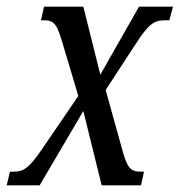

<svg xmlns="http://www.w3.org/2000/svg" viewBox="-63 -556 539 576"><path d="M-43 0H56L187 -223L242 0H360L369 -41H359C327 -41 318 -54 302 -113L254 -286L344 -424C382 -483 399 -495 430 -495H445L456 -536H354L238 -332L187 -536H69L60 -495H71C102 -495 109 -479 126 -422L172 -268L64 -110C24 -51 8 -41 -23 -41H-33Z"/></svg>

Font: Noto Serif ExtraCondensed
Style: Italic
Weight: 400
Width: 2
Italic angle: -12°
Designer: Monotype Design Team
Foundry: Monotype Imaging Inc.
Version: Version 2.014